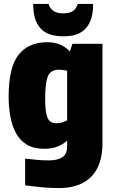

<svg xmlns="http://www.w3.org/2000/svg" viewBox="-20 -798 582 978"><path d="M281 160Q240 160 200 156.5Q160 153 134 149.5Q108 146 108 146V10Q142 14 170.5 16.5Q199 19 230 19Q274 19 298 2.5Q322 -14 322 -51V-82Q277 -40 206 -40Q152 -40 116.5 -61.5Q81 -83 61 -120.5Q41 -158 32.5 -205.5Q24 -253 24 -305Q24 -455 74.5 -519Q125 -583 221 -583Q292 -583 336 -536L349 -575H502V-70Q502 45 444.5 102.5Q387 160 281 160ZM267 -170Q278 -170 292 -173.5Q306 -177 322 -185V-438Q311 -440 300.5 -441.5Q290 -443 281 -443Q235 -443 222.5 -406Q210 -369 210 -295Q210 -227 222 -198.5Q234 -170 267 -170ZM454 -778Q454 -770 454 -762.5Q454 -755 453 -747Q447 -682 411 -647.5Q375 -613 304 -613Q222 -613 185.5 -654.5Q149 -696 149 -778H227Q242 -730 301 -730Q333 -730 351 -741.5Q369 -753 376 -778Z"/></svg>

Font: Protest Strike
Style: Regular
Weight: 400
Designer: Octavio Pardo
Foundry: Ashler Design
Version: Version 2.005; ttfautohint (v1.8.4.7-5d5b)